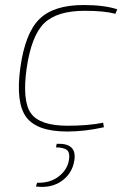

<svg xmlns="http://www.w3.org/2000/svg" viewBox="-20 -512 515 765"><path d="M391 -23 394 -5Q318 12 248 12Q127 12 84.5 -45.5Q42 -103 61 -242Q80 -380 137 -436Q194 -492 313 -492Q395 -492 447 -475L440 -457Q396 -469 318 -469Q207 -469 156 -419.5Q105 -370 86 -239Q68 -108 104 -59.5Q140 -11 250 -11Q330 -11 391 -23ZM203 75 206 61Q246 59 264 75.5Q282 92 276 128Q268 179 226 209Q184 239 123 231L128 216Q179 218 214 191Q249 164 255 124Q259 97 247.5 86.5Q236 76 203 75Z"/></svg>

Font: Ezarion Thin
Style: Italic
Weight: 250
Italic angle: -8°
Designer: Natanael Gama
Version: Version 1.001;PS 001.001;hotconv 1.0.70;makeotf.lib2.5.58329